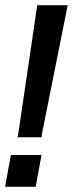

<svg xmlns="http://www.w3.org/2000/svg" viewBox="-28 -720 282 740"><path d="M39.5 -191 44.5 -218.5 115.5 -700H233L136.5 -218.5L132 -191ZM-8.5 0 14 -122.5H132L109.5 0Z"/></svg>

Font: Cabin SemiCondensedSemiBold
Style: Italic
Weight: 600
Width: 4
Italic angle: -10°
Designer: Pablo Impallari
Foundry: Pablo Impallari. http://www.impallari.com Igino Marini. http://www.ikern.com
Version: Version 3.001